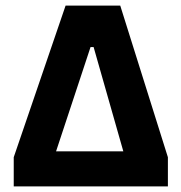

<svg xmlns="http://www.w3.org/2000/svg" viewBox="-20 -665 647 685"><path d="M29 0V-104L214 -645H409L579 -104V0ZM180 -125H420L314 -497H303Z"/></svg>

Font: Alegreya Sans SC ExtraBold
Style: Regular
Weight: 800
Designer: Juan Pablo del Peral
Foundry: Huerta Tipografica
Version: Version 2.007